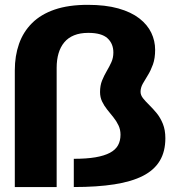

<svg xmlns="http://www.w3.org/2000/svg" viewBox="-20 -754 727 774"><path d="M39.7 0H208.4V-480.9Q208.4 -512.9 216 -538.8Q223.6 -564.7 239.1 -583.3Q254.5 -601.9 278.7 -611.7Q302.8 -621.5 335.9 -621.5Q389.8 -621.5 413.4 -599.7Q437 -577.9 437 -542.5Q437 -520.7 428.8 -502.9Q420.7 -485.1 410.1 -467.2Q399.6 -449.4 391.4 -429.2Q383.3 -409.1 383.3 -382.9Q383.3 -362.2 391.5 -344.9Q399.7 -327.6 412.1 -312.2Q424.5 -296.9 436.9 -281.5Q449.3 -266.2 457.5 -248.9Q465.8 -231.7 465.8 -211Q465.8 -186.7 455.8 -168.4Q445.8 -150.2 423.2 -138.1Q400.6 -126.1 364.7 -119.9Q328.8 -113.8 277.5 -113.8V0Q371.7 0 441.2 -10.9Q510.7 -21.8 556.3 -45.1Q601.8 -68.4 624.2 -105.9Q646.6 -143.3 646.6 -196.8Q646.6 -229.8 636.6 -254.7Q626.5 -279.6 611.6 -297.8Q596.6 -316 581.7 -330.6Q566.7 -345.2 556.6 -357.9Q546.6 -370.7 546.6 -383.8Q546.6 -400.3 555.5 -416.4Q564.4 -432.4 576 -450.8Q587.6 -469.3 596.5 -494Q605.4 -518.8 605.4 -553.2Q605.4 -589.1 590 -621.7Q574.5 -654.3 541.6 -679.9Q508.7 -705.4 457 -720Q405.4 -734.5 333.7 -734.5Q255.9 -734.5 200.3 -715.4Q144.7 -696.3 109.2 -660.9Q73.7 -625.6 56.7 -577.2Q39.7 -528.9 39.7 -470.7Z"/></svg>

Font: Anybody Thin
Style: Regular
Weight: 100
Designer: Tyler Finck
Foundry: Etcetera Type Company
Version: Version 1.114;gftools[0.9.25]